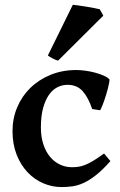

<svg xmlns="http://www.w3.org/2000/svg" viewBox="-20 -758 496 793"><path d="M436 -92.8Q404.3 -56.6 377.4 -35.4Q350.6 -14.2 326.4 -2.9Q302.2 8.3 279.8 11.5Q257.3 14.6 234.4 14.6Q194.8 14.6 158.2 -1.2Q121.6 -17.1 93.5 -46.9Q65.4 -76.7 48.6 -119.6Q31.7 -162.6 31.7 -216.8Q31.7 -269.5 51.3 -315.4Q70.8 -361.3 105.7 -395.3Q140.6 -429.2 189 -449Q237.3 -468.8 295.4 -468.8Q311.5 -468.8 331.8 -466.1Q352.1 -463.4 371.6 -458.3Q391.1 -453.1 407.5 -446Q423.8 -439 432.1 -430.2Q432.6 -426.3 430.9 -416.5Q429.2 -406.7 426 -394Q422.9 -381.3 418.5 -367.2Q414.1 -353 409.7 -340.3Q405.3 -327.6 400.9 -317.4Q396.5 -307.1 393.6 -302.7L360.8 -307.6Q344.7 -355.5 321.3 -381.6Q297.9 -407.7 258.8 -407.7Q237.3 -407.7 217.5 -397.9Q197.8 -388.2 182.6 -366.9Q167.5 -345.7 158.2 -312.5Q148.9 -279.3 148.9 -231.9Q148.9 -192.9 158.9 -162.4Q168.9 -131.8 186.3 -110.8Q203.6 -89.8 227.1 -78.6Q250.5 -67.4 276.9 -67.4Q290.5 -67.4 303.2 -69.1Q315.9 -70.8 331.1 -76.7Q346.2 -82.5 365 -93.8Q383.8 -105 409.7 -124ZM220.2 -507.8Q215.8 -508.3 209.7 -511Q203.6 -513.7 197.3 -516.8Q190.9 -520 185.8 -523.2Q180.7 -526.4 177.7 -528.8L280.8 -738.3Q286.6 -737.8 302.5 -735.6Q318.4 -733.4 336.4 -730.5Q354.5 -727.5 370.6 -724.4Q386.7 -721.2 392.1 -719.7L406.7 -693.4Z"/></svg>

Font: Gentium Basic
Style: Bold
Weight: 700
Designer: J. Victor Gaultney and Annie Olsen
Foundry: SIL International
Version: Version 1.100